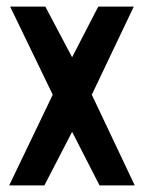

<svg xmlns="http://www.w3.org/2000/svg" viewBox="-20 -561 436 581"><path d="M7.8 0 139.6 -274.4 10.7 -541H117.2L198.2 -387.7L277.3 -541H384.8L257.8 -274.4L387.7 0H281.2L198.2 -162.1L114.3 0Z"/></svg>

Font: Post No Bills Colombo
Style: Bold
Weight: 700
Designer: Kosala Senevirathne, Siva Puranthara, Lasantha Premarathna, Tharique Azeez
Foundry: Mooniak
Version: Version 1.220 ; ttfautohint (v1.6)